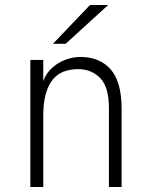

<svg xmlns="http://www.w3.org/2000/svg" viewBox="-20 -752 607 772"><path d="M154 -426Q163 -451 179.5 -469Q196 -487 216.5 -499Q237 -511 259.5 -517Q282 -523 303 -523Q381 -523 425 -473Q469 -423 469 -314V0H418V-316Q418 -402 383 -438Q348 -474 294 -474Q262 -474 236 -464Q210 -454 192 -432Q174 -410 164 -374Q154 -338 154 -287V0H102V-511H154ZM244 -576H193Q230 -615 267.5 -654Q305 -693 342 -732H415Z"/></svg>

Font: Transpass ExtraLight
Style: Regular
Weight: 200
Designer: Delve Withrington
Foundry: Delve Fonts
Version: Version 1.001;December 18, 2019;FontCreator 12.0.0.2547 64-b